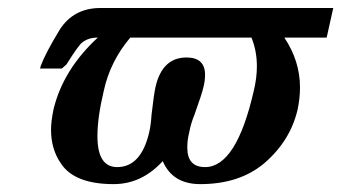

<svg xmlns="http://www.w3.org/2000/svg" viewBox="-20 -447 862 485"><path d="M615.2 -352.1H309.1Q258.3 -292 242.2 -217.8Q226.1 -150.4 226.1 -103Q226.1 -24.9 275.9 -24.9Q336.4 -24.9 356.9 -112.8Q361.3 -132.3 362.8 -157.2Q368.7 -209 373 -228Q390.1 -301.8 451.2 -301.8Q498 -301.8 498 -257.8Q498 -243.2 494.1 -228Q490.7 -211.4 471.2 -157.2Q462.4 -136.2 458 -112.8Q453.1 -93.8 453.1 -74.2Q453.1 -24.9 498 -24.9Q577.1 -24.9 621.1 -217.8Q628.9 -250 628.9 -279.8Q628.9 -318.4 615.2 -352.1ZM731.9 -170.9Q713.4 -90.8 647 -34.2Q584.5 18.1 485.8 18.1Q416 18.1 391.1 -40Q337.9 18.1 267.1 18.1Q168 18.1 133.8 -34.2Q108.9 -70.3 108.9 -119.1Q108.9 -140.1 115.2 -170.9Q139.6 -271.5 227.1 -352.1Q203.1 -352.1 188 -339.8Q179.7 -335 147.9 -284.2L136.2 -273.9H81.1L83 -280.8Q94.7 -312.5 130.9 -372.1Q166 -426.8 233.9 -426.8H821.8L805.2 -352.1H698.2Q737.8 -293 737.8 -226.1Q737.8 -199.2 731.9 -170.9Z"/></svg>

Font: Linux Libertine G
Style: Semibold Italic
Weight: 600
Italic angle: -11.5°
Designer: Philipp H. Poll
Foundry: Philipp H. Poll
Version: Version 5.1.1